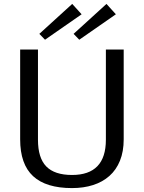

<svg xmlns="http://www.w3.org/2000/svg" viewBox="-20 -953 735 981"><path d="M348 8Q215 8 149 -53Q83 -114 83 -241V-700H174V-239Q174 -146 216.5 -102.5Q259 -59 348 -59Q521 -59 521 -239V-700H612V-241Q612 -179 593 -132Q574 -85 539 -54Q504 -23 455.5 -7.5Q407 8 348 8ZM397 -880 210 -750 181 -780 349 -933ZM572 -880 385 -750 356 -780 524 -933Z"/></svg>

Font: Pathway Extreme 72pt Medium
Style: Regular
Weight: 500
Designer: Eduardo Rodriguez Tunni
Foundry: Eduardo Rodriguez Tunni
Version: Version 1.001;gftools[0.9.26]